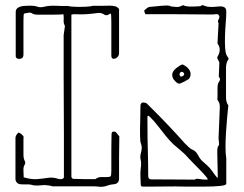

<svg xmlns="http://www.w3.org/2000/svg" viewBox="-20 -724 946 745"><path d="M371 1Q361 0 355 -0.5Q349 -1 344 -1H183Q181 -3 168 -4.5Q155 -6 153 -6Q150 -6 132 -4.5Q114 -3 102 -7Q95 -9 82 -8.5Q69 -8 61 -9Q52 -9 46 -15Q40 -21 40 -30V-189Q40 -191 40.5 -193Q41 -195 42 -197Q43 -200 47.5 -205.5Q52 -211 54 -209Q65 -204 70 -196Q72 -195 71.5 -191.5Q71 -188 71 -184V-122Q71 -110 75 -102Q81 -91 75 -84Q70 -75 71 -61Q72 -47 72 -36Q102 -27 124.5 -29Q147 -31 166.5 -34Q186 -37 206 -30Q209 -29 214 -29Q219 -28 223.5 -30.5Q228 -33 228 -37Q228 -59 228 -102Q228 -145 228 -199.5Q228 -254 227.5 -312.5Q227 -371 227 -425.5Q227 -480 227 -523Q227 -566 227 -588L232 -623Q226 -634 227 -646Q228 -658 226 -669Q223 -668 209 -667.5Q195 -667 178 -667Q161 -667 146 -667Q131 -667 126 -667Q119 -667 113 -668.5Q107 -670 101 -674Q98 -676 90 -674.5Q82 -673 77 -672Q72 -672 72 -667Q72 -665 71.5 -660.5Q71 -656 71 -641.5Q71 -627 71 -596.5Q71 -566 71 -512Q71 -501 63.5 -497.5Q56 -494 48.5 -496.5Q41 -499 41 -506Q41 -528 41 -560Q41 -592 41 -624Q41 -656 41 -677Q41 -689 50.5 -694.5Q60 -700 73 -701Q86 -702 96 -702Q115 -702 125.5 -698Q136 -694 152 -698Q172 -703 198.5 -701.5Q225 -700 242 -701Q253 -698 274 -697.5Q295 -697 314 -698Q333 -699 338 -701Q340 -702 351.5 -701.5Q363 -701 407 -702Q418 -702 427 -699.5Q436 -697 442 -689Q442 -689 442 -685V-518Q442 -508 434.5 -501.5Q427 -495 419.5 -496Q412 -497 412 -509Q412 -563 412 -594Q412 -625 412 -640Q412 -655 411.5 -660Q411 -665 411 -668Q410 -673 405 -670Q402 -667 397 -665.5Q392 -664 387 -666Q376 -674 364 -674Q309 -667 286 -668.5Q263 -670 257 -667Q257 -642 257 -597Q257 -552 257 -494Q257 -436 257 -374Q257 -312 257 -253Q257 -194 257 -146Q257 -98 257 -69Q257 -40 257 -38Q257 -36 259.5 -33Q262 -30 264 -30Q285 -29 307 -29Q329 -29 350 -29Q361 -37 372 -37Q383 -37 394 -37Q405 -37 408.5 -39.5Q412 -42 412 -60Q412 -71 412 -94Q412 -117 412 -142Q412 -167 412.5 -185.5Q413 -204 413 -206Q415 -217 429 -212L443 -195Q442 -155 442 -114Q442 -73 442 -32Q442 -10 420 -9Q407 -8 395.5 -3.5Q384 1 371 1ZM534 0Q531 0 528.5 -1.5Q526 -3 526 -10Q526 -20 525 -36Q524 -52 526 -70Q529 -92 526 -103.5Q523 -115 526 -127Q532 -149 529 -159.5Q526 -170 526 -170Q524 -173 523.5 -196.5Q523 -220 524 -252.5Q525 -285 525 -314Q525 -320 530 -325Q532 -327 539 -326Q546 -325 549 -323Q596 -277 635.5 -235Q675 -193 697 -168Q705 -161 712 -153.5Q719 -146 729 -142Q735 -140 740.5 -133.5Q746 -127 749 -121Q757 -105 770 -94.5Q783 -84 794 -72Q804 -60 812 -48Q820 -36 825 -34Q825 -43 824.5 -65Q824 -87 823.5 -109Q823 -131 823 -139Q823 -144 824 -150Q825 -156 829 -160Q831 -164 829.5 -173Q828 -182 828 -187L833 -310Q833 -317 831 -323.5Q829 -330 824 -336Q823 -338 823.5 -341.5Q824 -345 824 -348V-383Q824 -390 825 -395.5Q826 -401 830 -407Q838 -417 829 -426L831 -478Q832 -483 826.5 -491.5Q821 -500 824 -504Q832 -517 832.5 -530Q833 -543 824 -555Q824 -556 824.5 -568Q825 -580 826 -595.5Q827 -611 827.5 -622.5Q828 -634 828 -635Q823 -640 828.5 -649.5Q834 -659 829 -665Q826 -670 819 -669Q812 -668 807 -668Q803 -668 776 -668Q749 -668 711.5 -668.5Q674 -669 636 -669Q598 -669 572 -669Q546 -669 544 -669Q543 -670 541 -676.5Q539 -683 540 -684Q545 -688 551 -693Q557 -698 570 -698Q575 -698 591 -700Q607 -702 623.5 -702.5Q640 -703 643 -699Q654 -698 664.5 -697Q675 -696 688 -703Q690 -704 693 -703Q696 -702 698 -701Q706 -699 717 -698.5Q728 -698 758 -700Q763 -705 768.5 -703.5Q774 -702 778 -700Q783 -698 790 -697.5Q797 -697 805 -697Q819 -698 831 -699Q843 -700 851 -695.5Q859 -691 858 -674Q858 -662 856 -637.5Q854 -613 853 -584.5Q852 -556 854 -533Q856 -510 865 -501Q868 -498 866 -493Q861 -486 859 -478Q857 -470 857 -462V-344Q857 -337 859 -329.5Q861 -322 866 -315Q864 -298 861.5 -270Q859 -242 857 -211Q855 -180 855 -153Q855 -126 858 -110V-11Q858 -5 834 -2.5Q810 0 773.5 0Q737 0 696 0Q663 -1 629.5 -0.5Q596 0 570.5 0Q545 0 534 0ZM679 -400Q672 -398 665 -404Q658 -410 653 -417Q638 -443 670 -464Q685 -475 689.5 -473.5Q694 -472 706 -463Q719 -451 719.5 -438Q720 -425 712 -417Q704 -412 695.5 -407.5Q687 -403 679 -400ZM684 -427Q690 -429 692 -431Q698 -437 691 -443Q687 -447 681 -444Q674 -437 678 -431Q681 -425 684 -427ZM736 -27Q741 -32 752.5 -29.5Q764 -27 784 -27Q789 -27 780.5 -37.5Q772 -48 758 -62.5Q744 -77 730 -91Q716 -105 710 -112Q698 -126 683 -138.5Q668 -151 653 -164Q641 -175 625 -194.5Q609 -214 593 -235Q577 -256 561 -271Q552 -280 552 -268Q552 -221 552.5 -188Q553 -155 554 -122Q555 -89 555 -41Q555 -28 567 -28Q621 -28 659.5 -27.5Q698 -27 736 -27Z"/></svg>

Font: Sankofa Display
Style: Regular
Weight: 400
Designer: Batsirai Madzonga
Foundry: Batsirai Madzonga
Version: Version 1.000; ttfautohint (v1.8.4.7-5d5b)